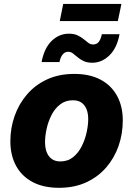

<svg xmlns="http://www.w3.org/2000/svg" viewBox="-20 -918 659 949"><path d="M272 10.3Q194.8 10.3 141.1 -18.3Q87.4 -46.9 59.3 -98.6Q31.2 -150.4 31.2 -219.7Q31.2 -285.6 52.5 -345.5Q73.7 -405.3 114.3 -452.1Q154.8 -499 213.4 -525.9Q272 -552.7 347.2 -552.7Q423.8 -552.7 477.3 -524.2Q530.8 -495.6 558.8 -443.8Q586.9 -392.1 586.9 -322.8Q586.9 -256.8 566.2 -197Q545.4 -137.2 504.9 -90.3Q464.4 -43.5 405.8 -16.6Q347.2 10.3 272 10.3ZM278.3 -120.1Q315.4 -120.1 341.6 -141.4Q367.7 -162.6 384 -195.3Q400.4 -228 408.2 -263.9Q416 -299.8 416 -329.6Q416 -358.4 407.2 -379.4Q398.4 -400.4 381.8 -411.4Q365.2 -422.4 340.3 -422.4Q303.2 -422.4 276.9 -401.6Q250.5 -380.9 234.1 -348.4Q217.8 -315.9 210.2 -280.3Q202.6 -244.6 202.6 -214.8Q202.6 -170.9 222.2 -145.5Q241.7 -120.1 278.3 -120.1ZM436.5 -607.9Q411.1 -607.9 393.8 -616Q376.5 -624 363.8 -635Q351.1 -646 340.3 -654.1Q329.6 -662.1 316.9 -662.1Q300.8 -662.1 289.8 -648.7Q278.8 -635.3 273.9 -611.3H185.5Q198.7 -680.7 235.6 -716.1Q272.5 -751.5 320.3 -751.5Q345.7 -751.5 363 -743.4Q380.4 -735.4 393.1 -724.9Q405.8 -714.4 416.5 -706.3Q427.2 -698.2 439.9 -698.2Q458.5 -698.2 468.5 -711.4Q478.5 -724.6 483.4 -749H570.8Q558.1 -680.2 520.5 -644Q482.9 -607.9 436.5 -607.9ZM580.1 -898.4 562.5 -814H275.4L292.5 -898.4Z"/></svg>

Font: Inter ExtraBold
Style: Italic
Weight: 800
Italic angle: -9.3988°
Designer: Rasmus Andersson
Foundry: rsms
Version: Version 4.001;git-66647c0bb